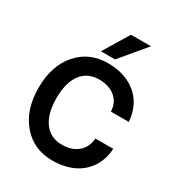

<svg xmlns="http://www.w3.org/2000/svg" viewBox="-205 -1005 1056 1143"><g transform="rotate(30 323.5 -433.5)"><path d="M496.1 -875 350.1 -700.2H252.9L358.9 -875ZM40 -327.1Q40 -477.5 118.9 -568.8Q197.8 -660.2 327.1 -660.2Q446.3 -660.2 522.5 -596.2Q598.6 -532.2 606.9 -418.9H483.9Q481.9 -479.5 439.7 -514.6Q397.5 -549.8 329.1 -549.8Q250 -549.8 206.5 -491.7Q163.1 -433.6 163.1 -327.1Q163.1 -220.2 206.8 -161.1Q250.5 -102.1 329.1 -102.1Q396.5 -102.1 438.5 -137.7Q480.5 -173.3 483.9 -233.9H606.9Q602.5 -157.7 564.9 -102.5Q527.3 -47.4 466.3 -19.8Q405.3 7.8 327.1 7.8Q198.2 7.8 119.1 -84.2Q40 -176.3 40 -327.1Z"/></g></svg>

Font: Overused Grotesk SemiBold
Style: Regular
Weight: 600
Version: Version 0.002